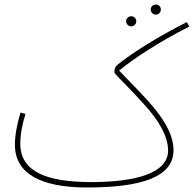

<svg xmlns="http://www.w3.org/2000/svg" viewBox="-20 -810 859 851"><path d="M671 -745C683 -745 693 -756 693 -768C693 -780 683 -790 671 -790C658 -790 648 -780 648 -768C648 -756 658 -745 671 -745ZM562 -693C574 -693 584 -704 584 -716C584 -728 574 -738 562 -738C549 -738 539 -728 539 -716C539 -704 549 -693 562 -693ZM366 21C606 21 749 -25 749 -144C749 -266 619 -380 508 -497C568 -548 696 -631 819 -692L808 -712C681 -648 568 -577 502 -524C493 -516 487 -509 487 -491C487 -480 515 -462 620 -346C681 -279 725 -208 725 -143C725 -39 573 -3 384 -3C183 -3 70 -51 70 -173C70 -221 81 -266 93 -305L71 -311C58 -269 46 -214 46 -169C46 -39 163 21 366 21Z"/></svg>

Font: Noto Sans Arabic SemCond Thin
Style: Regular
Weight: 100
Width: 4
Designer: Monotype Design Team, Nadine Chahine, Nizar Qandah and Khaled Hosny
Foundry: Monotype Imaging Inc.
Version: Version 2.012